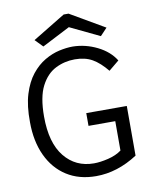

<svg xmlns="http://www.w3.org/2000/svg" viewBox="-88 -857 740 933"><g transform="rotate(-10 281.5 -390.5)"><path d="M311 10Q227 10 166 -29Q105 -68 72 -139Q39 -210 39 -304Q38 -385 55.5 -441.5Q73 -498 102.5 -535Q132 -572 168 -593Q204 -614 240 -622Q276 -630 307 -630Q370 -629 427.5 -600.5Q485 -572 514 -525L463 -483Q428 -526 392.5 -546.5Q357 -567 306 -567Q255 -567 210.5 -544.5Q166 -522 138.5 -468.5Q111 -415 111 -319Q111 -189 166 -121Q221 -53 311 -53Q342 -53 381.5 -62.5Q421 -72 448 -92V-237H316V-300H516V-55Q416 10 311 10ZM167 -655 130 -693 291 -791H315L485 -692L451 -656L305 -726Z"/></g></svg>

Font: Inconsolata SemiExpanded Thin
Style: Regular
Weight: 100
Width: 6
Monospace: yes
Designer: Raph Levien, Cyreal, Brenton Simpson
Foundry: Raph Levien, Cyreal, Google
Version: Version 3.100; ttfautohint (v1.8.4.7-5d5b)